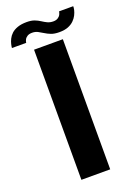

<svg xmlns="http://www.w3.org/2000/svg" viewBox="-172 -875 660 936"><g transform="rotate(-20 157.5 -407.0)"><path d="M81 0H230.5V-675H81ZM226.5 -713Q254.5 -713 273 -720.5Q291.5 -728 303.2 -739.8Q315 -751.5 321.5 -764.5Q328 -777.5 330.8 -789.5Q333.5 -801.5 333 -809H259.5Q259 -802.5 254.8 -793.5Q250.5 -784.5 241 -778.5Q231.5 -772.5 217.5 -772.5Q200 -772.5 187 -778.8Q174 -785 161.2 -793.5Q148.5 -802 132.5 -808Q116.5 -814 92.5 -814Q65 -814 45.2 -807Q25.5 -800 13.5 -788.8Q1.5 -777.5 -5 -764.2Q-11.5 -751 -14.2 -739.2Q-17 -727.5 -17.5 -719.5H56.5Q57 -726.5 61.2 -735.2Q65.5 -744 75 -750Q84.5 -756 100 -756Q116 -756 128.8 -749.5Q141.5 -743 154.8 -734.5Q168 -726 184.8 -719.5Q201.5 -713 226.5 -713Z"/></g></svg>

Font: Anybody SemiExpanded SemiBold
Style: Regular
Weight: 600
Width: 6
Designer: Tyler Finck
Foundry: Etcetera Type Company
Version: Version 1.113;gftools[0.9.25]